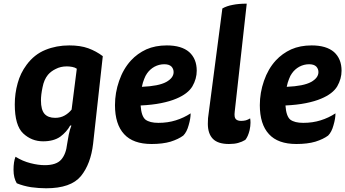

<svg xmlns="http://www.w3.org/2000/svg" viewBox="-20 -765 1881 1046"><path d="M369.1 -81.1Q360.4 -60.5 354.5 -31.2Q348.6 -1 345.7 19.5Q339.8 74.2 313.5 104.5Q287.1 134.8 223.6 134.8Q188.5 134.8 146.5 124Q103.5 113.3 64.5 88.9Q53.7 116.2 53.7 159.2Q53.7 159.2 53.7 160.2Q53.7 204.1 71.3 233.4Q106.4 248 149.4 254.9Q192.4 260.7 231.4 260.7Q366.2 260.7 420.9 194.3Q474.6 127.9 487.3 17.6Q504.9 -140.6 540 -459Q503.9 -486.3 460.9 -502Q418 -517.6 357.4 -517.6Q287.1 -517.6 227.5 -493.2Q167 -468.8 125 -412.1Q90.8 -366.2 76.2 -311.5Q60.5 -255.9 60.5 -196.3Q60.5 -81.1 106.4 -38.1Q152.3 4.9 214.8 4.9Q272.5 4.9 308.6 -20.5Q343.8 -46.9 362.3 -81.1Q364.3 -81.1 369.1 -81.1ZM370.1 -168Q353.5 -147.5 332 -135.7Q309.6 -123 280.3 -123Q242.2 -123 222.7 -144.5Q203.1 -167 203.1 -217.8Q203.1 -249 211.9 -290Q219.7 -331.1 241.2 -357.4Q257.8 -377 284.2 -389.6Q310.5 -403.3 343.8 -403.3Q359.4 -403.3 374 -400.4Q388.7 -397.5 398.4 -390.6Q388.7 -316.4 370.1 -168Z M1051.8 -379.9Q1051.8 -444.3 1010.7 -481.4Q968.8 -517.6 888.7 -517.6Q826.2 -517.6 777.3 -496.1Q728.5 -473.6 693.4 -435.5Q651.4 -389.6 628.9 -324.2Q606.4 -259.8 606.4 -192.4Q606.4 -87.9 656.2 -34.2Q705.1 19.5 805.7 19.5Q866.2 19.5 909.2 6.8Q952.1 -6.8 978.5 -26.4Q998 -45.9 1007.8 -83Q1018.6 -119.1 1018.6 -147.5Q981.4 -123 937.5 -109.4Q894.5 -95.7 842.8 -95.7Q795.9 -95.7 772.5 -113.3Q750 -131.8 746.1 -190.4Q809.6 -193.4 857.4 -203.1Q906.2 -212.9 940.4 -227.5Q1003.9 -253.9 1028.3 -294.9Q1051.8 -335.9 1051.8 -379.9ZM752.9 -292Q757.8 -316.4 765.6 -335Q772.5 -353.5 781.2 -365.2Q796.9 -387.7 821.3 -401.4Q846.7 -415 875 -415Q901.4 -415 914.1 -402.3Q925.8 -389.6 925.8 -372.1Q925.8 -340.8 885.7 -318.4Q844.7 -295.9 752.9 -292Z M1324.2 -745.1Q1279.3 -745.1 1247.1 -738.3Q1214.8 -732.4 1191.4 -718.8Q1166 -529.3 1117.2 -151.4Q1115.2 -138.7 1113.3 -121.1Q1112.3 -102.5 1112.3 -90.8Q1112.3 -37.1 1139.6 -8.8Q1167 19.5 1227.5 19.5Q1256.8 19.5 1277.3 13.7Q1298.8 7.8 1316.4 -2.9Q1331.1 -20.5 1339.8 -55.7Q1344.7 -78.1 1344.7 -96.7Q1344.7 -109.4 1342.8 -120.1Q1332 -113.3 1319.3 -109.4Q1306.6 -106.4 1293.9 -106.4Q1273.4 -106.4 1264.6 -116.2Q1254.9 -126 1258.8 -157.2Q1280.3 -352.5 1324.2 -745.1Z M1840.8 -379.9Q1840.8 -444.3 1799.8 -481.4Q1757.8 -517.6 1677.7 -517.6Q1615.2 -517.6 1566.4 -496.1Q1517.6 -473.6 1482.4 -435.5Q1440.4 -389.6 1418 -324.2Q1395.5 -259.8 1395.5 -192.4Q1395.5 -87.9 1445.3 -34.2Q1494.1 19.5 1594.7 19.5Q1655.3 19.5 1698.2 6.8Q1741.2 -6.8 1767.6 -26.4Q1787.1 -45.9 1796.9 -83Q1807.6 -119.1 1807.6 -147.5Q1770.5 -123 1726.6 -109.4Q1683.6 -95.7 1631.8 -95.7Q1585 -95.7 1561.5 -113.3Q1539.1 -131.8 1535.2 -190.4Q1598.6 -193.4 1646.5 -203.1Q1695.3 -212.9 1729.5 -227.5Q1793 -253.9 1817.4 -294.9Q1840.8 -335.9 1840.8 -379.9ZM1542 -292Q1546.9 -316.4 1554.7 -335Q1561.5 -353.5 1570.3 -365.2Q1585.9 -387.7 1610.4 -401.4Q1635.7 -415 1664.1 -415Q1690.4 -415 1703.1 -402.3Q1714.8 -389.6 1714.8 -372.1Q1714.8 -340.8 1674.8 -318.4Q1633.8 -295.9 1542 -292Z"/></svg>

Font: cl
Style: Bold Italic
Weight: 400
Designer: Mitja Miklavcic
Version: Version 7.504; 2011; Build 1022